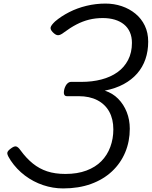

<svg xmlns="http://www.w3.org/2000/svg" viewBox="-20 -1035 849 1074"><path d="M333 19Q276 19 221 0.5Q166 -18 119.5 -53Q73 -88 40 -137Q24 -161 21 -174.5Q18 -188 39 -203Q58 -218 69.5 -216Q81 -214 95 -194Q127 -150 163.5 -120.5Q200 -91 244 -76.5Q288 -62 346 -62Q413 -62 463.5 -81Q514 -100 547 -133.5Q580 -167 597 -213Q614 -259 614 -311Q614 -369 591 -410.5Q568 -452 524.5 -474.5Q481 -497 420 -497H354Q343 -497 339 -506.5Q335 -516 340 -537Q346 -557 356 -567Q366 -577 377 -577H436Q496 -577 547.5 -590.5Q599 -604 637 -631Q675 -658 696.5 -699.5Q718 -741 718 -795Q718 -829 706.5 -855Q695 -881 673.5 -898.5Q652 -916 622 -925Q592 -934 555 -934Q514 -934 478 -925Q442 -916 407.5 -898Q373 -880 337 -853Q318 -838 304.5 -838Q291 -838 274 -856Q260 -871 263.5 -883Q267 -895 288 -915Q322 -944 367 -967Q412 -990 464 -1002.5Q516 -1015 570 -1015Q618 -1015 661 -1000.5Q704 -986 737.5 -958.5Q771 -931 790 -891.5Q809 -852 809 -802Q809 -749 793.5 -704Q778 -659 747.5 -624Q717 -589 672 -564.5Q627 -540 566 -528Q610 -514 641 -482.5Q672 -451 689 -408Q706 -365 706 -315Q706 -244 680.5 -183Q655 -122 606.5 -76.5Q558 -31 489 -6Q420 19 333 19Z"/></svg>

Font: Playwrite MX
Style: Regular
Weight: 400
Designer: Veronika Burian, José Scaglione
Foundry: TypeTogether
Version: Version 1.002